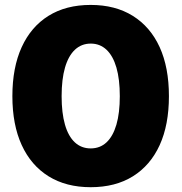

<svg xmlns="http://www.w3.org/2000/svg" viewBox="-20 -758 745 788"><path d="M352.1 10.3Q251.5 10.3 179.4 -34.4Q107.4 -79.1 69.1 -162.6Q30.8 -246.1 30.8 -363.3Q30.8 -481 69.1 -564.7Q107.4 -648.4 179.2 -693.1Q251 -737.8 352.1 -737.8Q453.1 -737.8 525.1 -692.9Q597.2 -647.9 635.3 -564.5Q673.3 -481 673.3 -363.3Q673.3 -245.6 635.3 -162.4Q597.2 -79.1 525.4 -34.4Q453.6 10.3 352.1 10.3ZM352.1 -148.9Q390.6 -148.9 417.2 -173.8Q443.8 -198.7 457.8 -246.6Q471.7 -294.4 471.7 -363.3Q471.7 -432.6 457.8 -480.7Q443.8 -528.8 417 -554Q390.1 -579.1 352.5 -579.1Q314.5 -579.1 287.6 -554Q260.7 -528.8 246.8 -480.7Q232.9 -432.6 232.9 -363.3Q232.9 -294.4 246.6 -246.6Q260.3 -198.7 287.1 -173.8Q314 -148.9 352.1 -148.9Z"/></svg>

Font: Inter 18pt Black
Style: Regular
Weight: 900
Designer: Rasmus Andersson
Foundry: rsms
Version: Version 4.001;git-66647c0bb